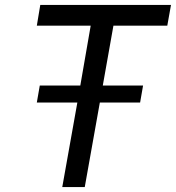

<svg xmlns="http://www.w3.org/2000/svg" viewBox="-20 -757 712 777"><path d="M232 0 293 -342H129L141 -411H305L347 -653H129L143 -737H672L657 -653H439L396 -411H559L547 -342H384L323 0Z"/></svg>

Font: Tomorrow
Style: Italic
Weight: 400
Italic angle: -10°
Designer: Tony de Marco, Monica Rizzolli
Foundry: Just in Type
Version: Version 2.002